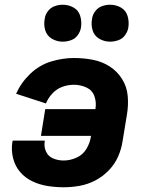

<svg xmlns="http://www.w3.org/2000/svg" viewBox="-20 -783 616 811"><path d="M249 8Q282 8 316 2Q350 -4 382 -20.5Q414 -37 439.5 -63.5Q465 -90 479 -122Q493 -154 498 -188L516 -298Q523 -338 519.5 -377.5Q516 -417 495.5 -449.5Q475 -482 443 -502.5Q411 -523 372 -530.5Q333 -538 292 -538Q244 -538 195 -523Q146 -508 107.5 -471Q69 -434 48 -387L174 -346Q184 -370 202 -389Q220 -408 244 -416.5Q268 -425 292 -425Q320 -425 345 -413.5Q370 -402 379 -376Q388 -350 383 -322H171L153 -209H365L364 -206Q360 -179 345 -154Q330 -129 303 -117Q276 -105 249 -105Q226 -105 205 -113.5Q184 -122 174.5 -142.5Q165 -163 169 -186V-189H34Q33 -185 32 -182Q27 -147 35.5 -114Q44 -81 65 -56.5Q86 -32 116 -17.5Q146 -3 180 2.5Q214 8 249 8ZM445 -607Q462 -607 479.5 -613Q497 -619 508 -634Q519 -649 522 -666Q526 -691 519 -715Q512 -739 491 -751Q470 -763 445 -763Q428 -763 411 -757Q394 -751 382.5 -736Q371 -721 369 -704Q364 -679 371 -655.5Q378 -632 399 -619.5Q420 -607 445 -607ZM245 -607Q262 -607 279.5 -613Q297 -619 308 -634Q319 -649 322 -666Q326 -691 319 -715Q312 -739 291 -751Q270 -763 245 -763Q228 -763 211 -757Q194 -751 182.5 -736Q171 -721 169 -704Q164 -679 171 -655.5Q178 -632 199 -619.5Q220 -607 245 -607Z"/></svg>

Font: Iosevka Sparkle Extrabold
Style: Italic
Weight: 800
Italic angle: -9°
Designer: Belleve Invis
Foundry: Belleve Invis
Version: Version 4.5.0; ttfautohint (v1.8.3)